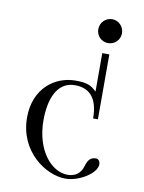

<svg xmlns="http://www.w3.org/2000/svg" viewBox="-82 -660 624 830"><g transform="rotate(10 230.5 -245.0)"><path d="M326 -281V-450H357V-165H336C336 -258 295 -293 234 -293C154 -293 126 -210 126 -121C126 13 199 94 269 94C305 94 327 75 336 43C344 15 356 3 379 3C389 3 397 13 397 26C397 65 323 112 263 112C177 112 54 30 54 -120C54 -247 142 -313 233 -313C282 -313 301 -306 326 -281ZM291 -549C291 -578 314 -602 343 -602C372 -602 395 -578 395 -549C395 -520 372 -497 343 -497C314 -497 291 -520 291 -549Z"/></g></svg>

Font: Open Baskerville 0.0.53
Style: Normal
Weight: 400
Designer: Isaac Moore, James Puckett, Rob Mientjes
Foundry: The Open Baskerville Project
Version: 0.0.53 (g939f078)